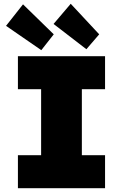

<svg xmlns="http://www.w3.org/2000/svg" viewBox="-20 -998 652 1018"><path d="M75 0V-175H198V-525H75V-700H537V-525H414V-175H537V0ZM438 -737 264 -871 355 -978 506 -816ZM199 -732 12 -861 102 -975 265 -816Z"/></svg>

Font: Lexend Deca Black
Style: Regular
Weight: 900
Designer: Bonnie Shaver-Troup, Thomas Jockin
Foundry: Lexend
Version: Version 1.007